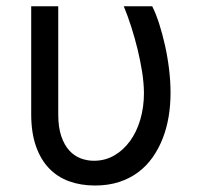

<svg xmlns="http://www.w3.org/2000/svg" viewBox="-20 -565 625 595"><path d="M160.5 -545.5V-210.2Q160.5 -170.5 169.9 -142.9Q179.3 -115.4 194.8 -98.5Q210.2 -81.7 230.1 -74.2Q250 -66.8 271.3 -66.8Q305.4 -66.8 333.8 -83.1Q362.2 -99.4 382.8 -127.7Q403.4 -155.9 414.8 -194.4Q426.1 -233 426.1 -277Q425.8 -307.5 420.5 -341.8Q415.1 -376.1 406.6 -411.2Q398.1 -446.4 387.1 -480.8Q376.1 -515.3 363.6 -545.5H451.7Q463.1 -523.1 473.2 -491.7Q483.3 -460.2 491.3 -424.5Q499.3 -388.8 503.9 -350.9Q508.5 -312.9 508.5 -277Q508.5 -239.7 502.7 -204Q496.8 -168.3 484.4 -136.4Q471.9 -104.4 453.1 -77.6Q434.3 -50.8 408.2 -31.2Q382.1 -11.7 348.7 -0.9Q315.3 9.9 274.1 9.9Q230.5 9.9 194.2 -3.2Q158 -16.3 131.9 -43.5Q105.8 -70.7 91.3 -112.4Q76.7 -154.1 76.7 -211.6V-545.5Z"/></svg>

Font: Fast_Sans-Dotted
Style: Regular
Weight: 400
Version: Version 3.018